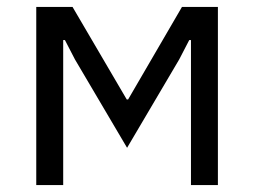

<svg xmlns="http://www.w3.org/2000/svg" viewBox="-20 -536 736 556"><path d="M85 0V-516H190L347 -248H351L507 -516H611V0H533V-420H528L499 -364L348 -108L197 -364L168 -420H163V0Z"/></svg>

Font: Aneliza
Style: Regular
Weight: 400
Designer: Mike Abbink, Paul van der Laan, Pieter van Rosmalen
Foundry: Bold Monday
Version: Version 3.0